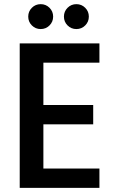

<svg xmlns="http://www.w3.org/2000/svg" viewBox="-20 -905 564 925"><path d="M189 -603V-399H429V-306H189V-93H459V0H75V-696H459V-603ZM176 -765Q151 -765 133.5 -782.5Q116 -800 116 -825Q116 -850 133.5 -867.5Q151 -885 176 -885Q201 -885 218.5 -867.5Q236 -850 236 -825Q236 -800 218.5 -782.5Q201 -765 176 -765ZM348 -765Q323 -765 305.5 -782.5Q288 -800 288 -825Q288 -850 305.5 -867.5Q323 -885 348 -885Q373 -885 390.5 -867.5Q408 -850 408 -825Q408 -800 390.5 -782.5Q373 -765 348 -765Z"/></svg>

Font: Poppins Cyr Med
Style: Regular
Weight: 500
Designer: Ninad Kale (Devanagari), Jonny Pinhorn (Latin)
Foundry: Indian Type Foundry
Version: 4.004